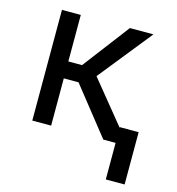

<svg xmlns="http://www.w3.org/2000/svg" viewBox="-105 -619 816 885"><g transform="rotate(15 303.0 -176.5)"><path d="M171.9 -528.3H82V0H171.9V-225.6H242.2L420.9 0H479.5V174.3H569.3V-75.2H479.5V-72.3L314.9 -274.4L518.6 -528.3H406.2L237.3 -306.2H171.9Z"/></g></svg>

Font: Bert Sans
Style: Regular
Weight: 400
Designer: Christian Robertson (Google), Cristiano Sobral
Foundry: Google, Cristiano Sobral
Version: Version 3.101